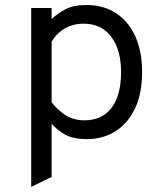

<svg xmlns="http://www.w3.org/2000/svg" viewBox="-20 -543 656 766"><path d="M104.5 202.5V-511H186V-467Q209.5 -489 241 -506Q272.5 -523 324.5 -523Q393.5 -523 443.2 -490.2Q493 -457.5 520 -397.5Q547 -337.5 547 -256Q547 -170.5 518.8 -110.8Q490.5 -51 440.8 -19.5Q391 12 327.5 12Q271.5 12 239.2 -6.2Q207 -24.5 186 -49.5V163ZM317.5 -63Q387 -63 425 -112.8Q463 -162.5 463 -256Q463 -343.5 424 -396Q385 -448.5 314 -448.5Q272 -448.5 238.8 -429.5Q205.5 -410.5 186 -376.5V-135Q209.5 -104.5 241 -83.8Q272.5 -63 317.5 -63Z"/></svg>

Font: Overpass Mono Light
Style: Regular
Weight: 400
Monospace: yes
Version: Version 4.000